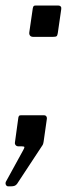

<svg xmlns="http://www.w3.org/2000/svg" viewBox="-33 -526 282 690"><path d="M-3.9 143.6Q-8.8 143.6 -11.6 138.6Q-14.3 133.5 -12 127.4L50.2 14Q54.6 6.2 54.7 3.1Q54.9 0 46.6 0H34Q26.9 0 23.3 -4.3Q19.7 -8.6 20.7 -14.3L33 -103.7Q34.3 -108.9 36.1 -110.3Q38 -111.7 42.3 -111.7H126.2Q130.8 -111.7 133.4 -108.1Q136 -104.4 135.5 -99.5L123.9 -18Q122.9 -10.2 120.6 -5.5L28.1 135.1Q23.9 140.3 18.9 141.9Q13.9 143.6 7.2 143.6H-3.9ZM86.9 -393.5Q78.5 -393.5 74.9 -398.1Q71.3 -402.8 72.3 -410L84.8 -495.9Q86.1 -502.5 88.2 -504.3Q90.2 -506.1 94.6 -506.1H177Q182.4 -506.1 185.3 -502.4Q188.3 -498.8 187 -492.4L174.7 -407.1Q173.4 -398.3 170.3 -395.9Q167.2 -393.5 156.5 -393.5H86.9Z"/></svg>

Font: Libre Franklin Thin
Style: Italic
Weight: 100
Italic angle: -8°
Designer: Pablo Impallari, Rodrigo Fuenzalida, Nhung Nguyen
Foundry: Impallari Type
Version: Version 3.000